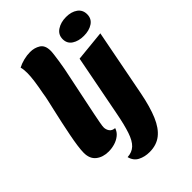

<svg xmlns="http://www.w3.org/2000/svg" viewBox="-273 -866 1179 1179"><g transform="rotate(-45 316.5 -277.0)"><path d="M130 20Q81 20 48.5 -5.5Q16 -31 16 -83Q16 -106 21 -142Q26 -178 34.5 -221Q43 -264 52.5 -308.5Q62 -353 71.5 -394Q81 -435 88 -466.5Q95 -498 97 -515Q108 -572 113 -610Q118 -648 118 -675Q118 -691 116.5 -704Q115 -717 112 -727Q134 -739 163.5 -746.5Q193 -754 221 -754Q258 -754 287 -736Q316 -718 316 -670Q316 -658 313.5 -638Q311 -618 307 -590.5Q303 -563 297 -531Q291 -499 283 -463Q263 -366 250 -304Q237 -242 229.5 -204.5Q222 -167 218.5 -148Q215 -129 214 -121Q213 -113 213 -107Q213 -88 224 -72Q235 -56 260 -54Q252 -29 231.5 -12.5Q211 4 184.5 12Q158 20 130 20ZM306 200Q264 200 231 183Q198 166 188 126Q228 124 253.5 100Q279 76 296.5 24Q314 -28 330 -112L407 -510L607 -530L522 -91Q503 6 475.5 71Q448 136 407 168Q366 200 306 200ZM525 -590Q479 -590 448.5 -610Q418 -630 418 -668Q418 -707 450.5 -728.5Q483 -750 529 -750Q575 -750 604 -729Q633 -708 633 -670Q633 -631 602 -610.5Q571 -590 525 -590Z"/></g></svg>

Font: Sansita Swashed Light ExtraBold
Style: Regular
Weight: 800
Version: Version 1.003